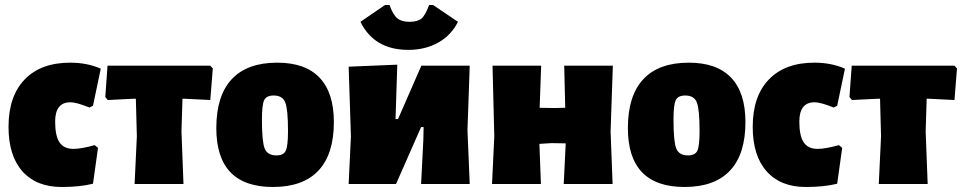

<svg xmlns="http://www.w3.org/2000/svg" viewBox="-20 -734 3838 766"><path d="M260 -484Q328 -484 382 -460L351 -312L337 -305Q285 -326 261 -326Q200 -326 200 -249Q200 -192 217.5 -166Q235 -140 273 -140Q304 -140 358 -155L371 -144L351 -1Q299 12 226 12Q125 12 69.5 -50.5Q14 -113 14 -228Q14 -350 78.5 -417Q143 -484 260 -484Z M517 0 526 -190 522 -340H511L410 -335L400 -347L409 -472H819L829 -461L819 -335L718 -340H708L704 -210L712 0Z M1086 -484Q1198 -484 1255 -424Q1312 -364 1312 -247Q1312 -119 1250.5 -53.5Q1189 12 1069 12Q843 12 843 -223Q843 -352 904.5 -418Q966 -484 1086 -484ZM1072 -353Q1043 -353 1034 -334.5Q1025 -316 1025 -257Q1025 -169 1036 -141.5Q1047 -114 1083 -114Q1111 -114 1120 -132.5Q1129 -151 1129 -211Q1129 -298 1118 -325.5Q1107 -353 1072 -353Z M1708 -714 1807 -647Q1781 -594 1729 -564.5Q1677 -535 1609 -535Q1473 -535 1418 -647L1516 -714H1534Q1548 -675 1565 -661Q1582 -647 1614 -647Q1646 -647 1661.5 -660Q1677 -673 1692 -714ZM1371 0 1380 -190 1371 -468 1565 -476 1558 -259H1568L1661 -472H1854L1845 -215L1854 0H1660L1669 -177L1670 -227H1660L1560 0Z M1943 0 1952 -190 1945 -472H2139L2133 -304L2190 -303L2235 -304L2231 -472H2425L2416 -210L2424 0H2229L2237 -162L2180 -163L2132 -160L2138 0Z M2728 -484Q2840 -484 2897 -424Q2954 -364 2954 -247Q2954 -119 2892.5 -53.5Q2831 12 2711 12Q2485 12 2485 -223Q2485 -352 2546.5 -418Q2608 -484 2728 -484ZM2714 -353Q2685 -353 2676 -334.5Q2667 -316 2667 -257Q2667 -169 2678 -141.5Q2689 -114 2725 -114Q2753 -114 2762 -132.5Q2771 -151 2771 -211Q2771 -298 2760 -325.5Q2749 -353 2714 -353Z M3229 -484Q3297 -484 3351 -460L3320 -312L3306 -305Q3254 -326 3230 -326Q3169 -326 3169 -249Q3169 -192 3186.5 -166Q3204 -140 3242 -140Q3273 -140 3327 -155L3340 -144L3320 -1Q3268 12 3195 12Q3094 12 3038.5 -50.5Q2983 -113 2983 -228Q2983 -350 3047.5 -417Q3112 -484 3229 -484Z M3486 0 3495 -190 3491 -340H3480L3379 -335L3369 -347L3378 -472H3788L3798 -461L3788 -335L3687 -340H3677L3673 -210L3681 0Z"/></svg>

Font: Alegreya Sans SC Black
Style: Regular
Weight: 900
Designer: Juan Pablo del Peral
Foundry: Huerta Tipografica
Version: Version 2.007